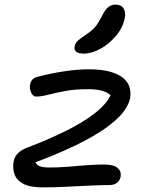

<svg xmlns="http://www.w3.org/2000/svg" viewBox="-20 -801 647 831"><path d="M164 10Q108 10 79 -6.5Q50 -23 42 -49Q34 -75 39 -102Q43 -123 58 -138Q73 -153 98 -162Q210 -205 289.5 -247Q369 -289 414 -331Q459 -373 466 -413L478 -365Q467 -384 452 -394.5Q437 -405 414.5 -410Q392 -415 359 -415Q303 -415 261.5 -407Q220 -399 189 -391Q158 -383 137 -383Q128 -383 121.5 -390Q115 -397 111.5 -409Q108 -421 110 -434Q113 -449 121 -457.5Q129 -466 148 -470Q197 -483 255.5 -492Q314 -501 364 -501Q422 -501 459 -490Q496 -479 516 -461Q536 -443 541.5 -420.5Q547 -398 543 -375Q537 -346 511.5 -313.5Q486 -281 435 -245Q384 -209 303 -170Q222 -131 108 -89L130 -111Q134 -89 149.5 -82.5Q165 -76 195 -76Q230 -76 269.5 -79Q309 -82 350 -85.5Q391 -89 430 -89Q472 -89 489 -74Q506 -59 502 -36Q499 -20 486.5 -10Q474 0 453 0Q415 0 365 2.5Q315 5 262.5 7.5Q210 10 164 10ZM342 -569Q319 -569 309.5 -577.5Q300 -586 303 -600Q306 -615 317 -625Q328 -635 351 -650Q381 -670 394.5 -687.5Q408 -705 422 -733Q436 -761 449.5 -771Q463 -781 479 -781Q505 -781 515 -764Q525 -747 520 -723Q512 -682 482.5 -646.5Q453 -611 415 -590Q377 -569 342 -569Z"/></svg>

Font: Shantell Sans
Style: Italic
Weight: 400
Italic angle: -11°
Designer: Stephen Nixon, Anya Danilova, Shantell Martin
Foundry: Arrow Type
Version: Version 1.011;[c5ecc13dd]